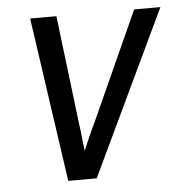

<svg xmlns="http://www.w3.org/2000/svg" viewBox="-43 -562 587 605"><g transform="rotate(-5 250.0 -260.0)"><path d="M149 0 74 -520H157L199 -173Q202 -153 204 -132Q206 -111 209 -90Q218 -111 227 -132Q236 -153 246 -173L403 -520H486L239 0Z"/></g></svg>

Font: Iosevka SS04
Style: Italic
Weight: 400
Italic angle: -9°
Monospace: yes
Designer: Belleve Invis
Foundry: Belleve Invis
Version: Version 19.0.0; ttfautohint (v1.8.4)